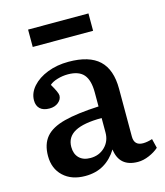

<svg xmlns="http://www.w3.org/2000/svg" viewBox="-110 -799 770 897"><g transform="rotate(-15 275.5 -351.0)"><path d="M192 14Q126 14 86.5 -23Q47 -60 47 -121Q47 -178 75.5 -212Q104 -246 167 -262.5Q230 -279 335 -284V-352Q335 -411 311.5 -438.5Q288 -466 235 -466Q209 -466 184 -458.5Q159 -451 146 -439Q172 -395 172 -381Q172 -362 155 -348Q138 -334 112 -334Q82 -334 66.5 -348.5Q51 -363 51 -389Q51 -425 78 -455.5Q105 -486 151 -504Q197 -522 253 -522Q353 -522 401 -477Q449 -432 449 -339V-108Q449 -64 492 -64Q512 -64 537 -72L548 -27Q529 -10 501 2Q473 14 447 14Q357 14 346 -73Q320 -31 282 -8.5Q244 14 192 14ZM237 -61Q279 -61 307 -88.5Q335 -116 335 -158V-228Q248 -228 205.5 -205Q163 -182 163 -134Q163 -100 182.5 -80.5Q202 -61 237 -61ZM110 -632V-716H402V-632Z"/></g></svg>

Font: Literata Medium
Style: Regular
Weight: 500
Designer: Latin by Veronika Burian and Jose Scaglione. Greek by Irene Vlachou. Cyrillic by Vera Evstafieva.
Foundry: TypeTogether
Version: Version 3.103; ttfautohint (v1.8.4.7-5d5b);gftools[0.9.29]